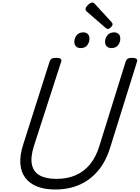

<svg xmlns="http://www.w3.org/2000/svg" viewBox="-20 -1498 1118 1537"><path d="M422 19Q338 19 277.5 -5Q217 -29 182.5 -74.5Q148 -120 143 -187.5Q138 -255 166 -342L378 -1008Q383 -1022 394.5 -1028.5Q406 -1035 430 -1035Q453 -1035 464 -1028Q475 -1021 470 -1005L252 -331Q223 -240 235.5 -181Q248 -122 298 -94Q348 -66 431 -66Q520 -66 587.5 -96Q655 -126 702.5 -185Q750 -244 776 -331L987 -1008Q992 -1022 1003.5 -1028.5Q1015 -1035 1038 -1035Q1086 -1035 1077 -1005L863 -320Q829 -208 766.5 -133Q704 -58 617.5 -19.5Q531 19 422 19ZM624 -1113Q603 -1113 589 -1126Q575 -1139 575 -1164Q575 -1191 593 -1215Q611 -1239 648 -1239Q668 -1239 682 -1226.5Q696 -1214 696 -1188Q696 -1160 679 -1136.5Q662 -1113 624 -1113ZM870 -1113Q850 -1113 835.5 -1126Q821 -1139 821 -1164Q821 -1191 839.5 -1215Q858 -1239 894 -1239Q914 -1239 928.5 -1226.5Q943 -1214 943 -1188Q943 -1160 925.5 -1136.5Q908 -1113 870 -1113ZM843 -1266Q839 -1266 834.5 -1269Q830 -1272 824 -1276L680 -1401Q670 -1409 667.5 -1414Q665 -1419 665 -1426Q665 -1436 674.5 -1448Q684 -1460 697 -1469Q710 -1478 719 -1478Q726 -1478 730 -1475Q734 -1472 739 -1467L873 -1321Q879 -1314 880 -1310.5Q881 -1307 881 -1303Q881 -1293 867.5 -1279.5Q854 -1266 843 -1266Z"/></svg>

Font: Playwrite CO
Style: Regular
Weight: 400
Designer: Veronika Burian, José Scaglione
Foundry: TypeTogether
Version: Version 1.000